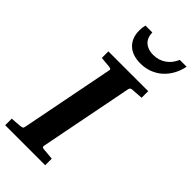

<svg xmlns="http://www.w3.org/2000/svg" viewBox="-296 -969 1029 1029"><g transform="rotate(45 218.0 -454.5)"><path d="M329.1 -616.2Q321.3 -615.2 318.4 -611.1Q315.4 -606.9 314 -600.1L210 -69.8Q208.5 -61.5 211.9 -58.8Q215.3 -56.2 225.1 -55.2Q234.4 -54.7 244.6 -53.7Q253.4 -52.7 264.6 -51.8Q275.9 -50.8 288.1 -49.8V0H-15.1V-49.8Q-3.9 -50.8 6.6 -51.3Q17.1 -51.8 25.4 -52.7Q35.2 -53.7 43.9 -54.2Q55.2 -55.2 60.3 -57.9Q65.4 -60.5 66.9 -70.8L170.9 -601.1Q173.3 -609.9 168 -612.5Q162.6 -615.2 152.8 -616.2Q144 -616.7 134.8 -617.7Q126.5 -618.7 116.2 -619.4Q106 -620.1 96.2 -621.1V-670.9H397.9V-621.1ZM450.7 -909.2Q443.8 -873.5 427.5 -843.8Q411.1 -814 387 -792.2Q362.8 -770.5 331.3 -758.3Q299.8 -746.1 262.7 -746.1Q233.4 -746.1 209.7 -753.9Q186 -761.7 169.2 -777.1Q152.3 -792.5 143.1 -814.9Q133.8 -837.4 133.8 -867.2Q133.8 -877.9 135 -888.4Q136.2 -898.9 138.7 -909.2H190.9Q191.9 -868.7 215.8 -847.9Q239.7 -827.1 278.8 -827.1Q320.3 -827.1 351.8 -849.1Q383.3 -871.1 398.9 -909.2Z"/></g></svg>

Font: Charis SIL Eur
Style: Bold Italic
Weight: 700
Italic angle: -11°
Foundry: SIL International
Version: Version 5.000